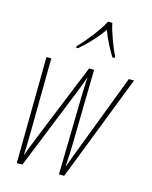

<svg xmlns="http://www.w3.org/2000/svg" viewBox="-115 -842 729 919"><g transform="rotate(15 249.0 -382.5)"><path d="M58 1H86L244 -391Q254 -415 262 -436.5Q270 -458 278 -481H279Q277 -458 276.5 -434Q276 -410 275 -390L267 1H293L498 -526H472L329 -151Q318 -122 308 -96Q298 -70 290 -47H288Q290 -72 291.5 -104Q293 -136 293 -156L300 -526H275L127 -162Q116 -134 103 -102Q90 -70 83 -48H81Q82 -74 83 -101Q84 -128 84 -157L88 -526H64ZM189 -606H199Q232 -634 261 -666Q290 -698 310 -727Q321 -694 338 -661.5Q355 -629 369 -606H380L381 -614Q368 -637 350 -686Q332 -735 326 -766H305Q285 -728 251.5 -685Q218 -642 190 -614Z"/></g></svg>

Font: Noto Sans Display Condensed Thin
Style: Italic
Weight: 250
Width: 3
Italic angle: -12°
Designer: Monotype Design Team
Foundry: Monotype Imaging Inc.
Version: Version 1.900